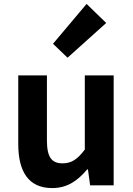

<svg xmlns="http://www.w3.org/2000/svg" viewBox="-20 -944 677 978"><path d="M246 14C323 14 376 -24 424 -81H428L439 0H559V-560H412V-182C374 -132 344 -112 299 -112C244 -112 219 -142 219 -229V-560H73V-211C73 -70 125 14 246 14ZM324 -650 521 -827 421 -924 250 -721Z"/></svg>

Font: Noto Sans CJK TC
Style: Bold
Weight: 700
Designer: Ryoko NISHIZUKA 西塚涼子 (kana, bopomofo & ideographs); Paul D. Hunt (Latin, Greek & Cyrillic); Sandoll Communications 산돌커뮤니
Foundry: Adobe
Version: Version 2.004;hotconv 1.0.118;makeotfexe 2.5.65603